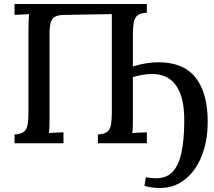

<svg xmlns="http://www.w3.org/2000/svg" viewBox="-20 -720 1074 965"><path d="M783 225Q766 225 746 222.5Q726 220 706 214L713 171Q725 173 739 174.5Q753 176 763 176Q818 176 848.5 142.5Q879 109 892 47Q905 -15 906 -99Q908 -185 889.5 -240Q871 -295 834.5 -321.5Q798 -348 744 -348Q717 -348 690.5 -343Q664 -338 641 -330Q618 -322 603 -311L611 -369Q631 -381 659.5 -389.5Q688 -398 719 -402.5Q750 -407 777 -407Q902 -407 963 -330Q1024 -253 1024 -107Q1024 -37 1007.5 23Q991 83 960 128Q929 173 884.5 199Q840 225 783 225ZM53 0V-44Q86 -46 100.5 -58Q115 -70 119 -94Q123 -118 123 -155V-571Q123 -593 124 -613.5Q125 -634 126 -649Q109 -648 89 -647Q69 -646 53 -645V-700H718V-656Q686 -655 671 -642.5Q656 -630 652 -606.5Q648 -583 648 -545V-134Q648 -107 647.5 -85.5Q647 -64 645 -51Q662 -53 682.5 -53.5Q703 -54 718 -55V0H472V-44Q505 -46 519.5 -58Q534 -70 538 -94Q542 -118 542 -155V-649L298 -645Q271 -644 256 -635.5Q241 -627 235.5 -609Q230 -591 229 -562V-134Q229 -107 228.5 -85.5Q228 -64 226 -51Q243 -53 263.5 -53.5Q284 -54 299 -55V0Z"/></svg>

Font: Lora Medium
Style: Regular
Weight: 500
Designer: Olga Karpushina, Alexei Vanyashin (Cyrillic)
Foundry: Cyreal
Version: Version 3.004